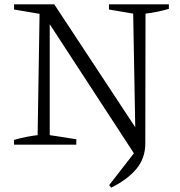

<svg xmlns="http://www.w3.org/2000/svg" viewBox="-20 -669 834 888"><path d="M484 -649H761V-628Q733 -620 706.5 -614.5Q680 -609 653 -606L652 -5Q652 63 610.5 112.5Q569 162 494 199L485 187L618 16L613 61L195 -580L210 -584V-44L333 -25V0H45V-22Q73 -30 100 -35.5Q127 -41 154 -44L163 -605L45 -625V-649H231L621 -57L606 -53L596 -606L484 -625Z"/></svg>

Font: Piazzolla 24pt Light
Style: Regular
Weight: 300
Designer: Juan Pablo del Peral
Foundry: Huerta Tipografica
Version: Version 2.005